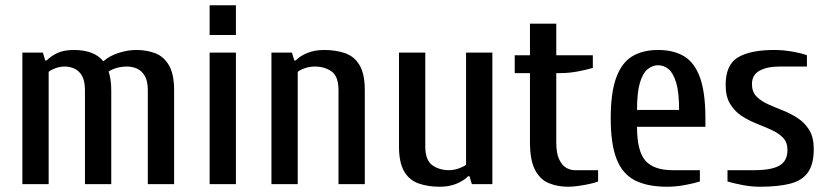

<svg xmlns="http://www.w3.org/2000/svg" viewBox="-20 -700 3148 730"><path d="M65 0V-500H143L152 -470H157Q175 -488 199.5 -499Q224 -510 262 -510Q297 -510 325.5 -500Q354 -490 373 -467Q397 -488 431.5 -499Q466 -510 498 -510Q538 -510 570.5 -497.5Q603 -485 622.5 -451.5Q642 -418 642 -357V0H542V-357Q542 -392 530.5 -411.5Q519 -431 501 -439Q483 -447 463 -447Q442 -447 423 -441.5Q404 -436 393 -428Q397 -417 400 -398.5Q403 -380 403 -357V0H303V-357Q303 -392 292 -411.5Q281 -431 263 -439Q245 -447 227 -447Q208 -447 191.5 -441Q175 -435 165 -427V0Z M777 0V-500H877V0ZM777 -567V-680H877V-567Z M1012 0V-500H1090L1099 -470H1104Q1122 -488 1149.5 -499Q1177 -510 1212 -510Q1258 -510 1293 -497.5Q1328 -485 1347.5 -451.5Q1367 -418 1367 -357V0H1267V-357Q1267 -410 1240.5 -428.5Q1214 -447 1177 -447Q1158 -447 1140 -441Q1122 -435 1112 -427V0Z M1652 10Q1607 10 1571.5 -2.5Q1536 -15 1516.5 -48.5Q1497 -82 1497 -143V-500H1597V-143Q1597 -91 1623.5 -72Q1650 -53 1687 -53Q1706 -53 1724 -59.5Q1742 -66 1752 -73V-500H1852V0H1774L1765 -30H1760Q1742 -12 1714.5 -1Q1687 10 1652 10Z M2140 10Q2100 10 2067 -3.5Q2034 -17 2014.5 -53.5Q1995 -90 1995 -160V-422H1937V-490H1995V-610H2095V-490H2234V-442Q2212 -435 2177.5 -428.5Q2143 -422 2110 -422H2095V-160Q2095 -117 2106 -94Q2117 -71 2133 -62Q2149 -53 2164 -53H2254V-10Q2242 -5 2221 -0.5Q2200 4 2178.5 7Q2157 10 2140 10Z M2517 10Q2442 10 2394.5 -14Q2347 -38 2324.5 -95Q2302 -152 2302 -250Q2302 -348 2323 -405Q2344 -462 2384 -486Q2424 -510 2482 -510Q2541 -510 2581 -486Q2621 -462 2641.5 -405Q2662 -348 2662 -250V-218H2402Q2402 -125 2434 -89Q2466 -53 2537 -53H2641V-10Q2619 -3 2584.5 3.5Q2550 10 2517 10ZM2402 -282H2562Q2562 -349 2551 -385.5Q2540 -422 2522 -437Q2504 -452 2482 -452Q2461 -452 2442.5 -437Q2424 -422 2413 -385.5Q2402 -349 2402 -282Z M2869 10Q2837 10 2803 3.5Q2769 -3 2746 -10V-53H2849Q2913 -53 2943.5 -70.5Q2974 -88 2974 -130Q2974 -159 2957 -176.5Q2940 -194 2913.5 -206Q2887 -218 2856.5 -230Q2826 -242 2799.5 -259.5Q2773 -277 2756 -305Q2739 -333 2739 -377Q2739 -454 2786 -482Q2833 -510 2924 -510Q2957 -510 2991.5 -504Q3026 -498 3048 -490V-447H2944Q2896 -447 2867.5 -431Q2839 -415 2839 -380Q2839 -351 2856 -333.5Q2873 -316 2899.5 -304Q2926 -292 2956.5 -280Q2987 -268 3013.5 -250.5Q3040 -233 3057 -205.5Q3074 -178 3074 -133Q3074 -77 3052.5 -45.5Q3031 -14 2985.5 -2Q2940 10 2869 10Z"/></svg>

Font: Cuprum Medium
Style: Regular
Weight: 500
Designer: Jovanny Lemonad
Foundry: Jovanny Lemonad
Version: Version 3.000